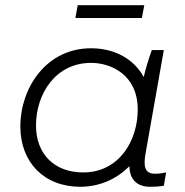

<svg xmlns="http://www.w3.org/2000/svg" viewBox="-20 -712 711 736"><path d="M556 4C575 4 590 3 608 0L617 -51C602 -48 589 -46 574 -46C535 -46 529 -74 538 -124L608 -520H562C550 -487 539 -451 531 -417C494 -484 422 -527 329 -527C158 -527 58 -376 58 -227C58 -91 148 4 288 4C359 4 426 -24 476 -75C477 -23 506 4 556 4ZM329 -471C405 -471 508 -426 508 -292C508 -172 436 -51 299 -51C188 -51 118 -122 118 -231C118 -352 193 -471 329 -471ZM269 -643H524L533 -692H278Z"/></svg>

Font: Fixel Display Light
Style: Italic
Weight: 300
Italic angle: -10°
Designer: AlfaBravo + MacPaw
Foundry: Kyrylo Tkachov, Marchela Mozhyna, Serhii Makarenko, Maria Weinstein, Zakhar Kryvoshyya
Version: Version 1.210;Glyphs 3.2 (3217)